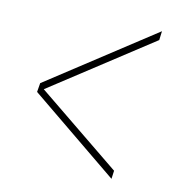

<svg xmlns="http://www.w3.org/2000/svg" viewBox="-56 -542 452 502"><g transform="rotate(10 170.5 -290.5)"><path d="M272 -89 41 -279 45 -303 335 -492 332 -468 57 -289 275 -111Z"/></g></svg>

Font: Georama ExtraCondensed Thin
Style: Italic
Weight: 100
Width: 2
Italic angle: -9°
Designer: Jean-Baptiste Levee
Foundry: Production Type
Version: Version 1.001